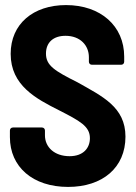

<svg xmlns="http://www.w3.org/2000/svg" viewBox="-20 -728 534 756"><path d="M248 8C384 8 474 -68 474 -190C474 -307 382 -349 285 -404C195 -449 161 -470 161 -517C161 -561 190 -587 238 -587C296 -587 330 -549 330 -503V-485C330 -478 335 -473 342 -473H457C464 -473 469 -478 469 -485V-505C469 -626 376 -708 240 -708C111 -708 22 -634 22 -516C22 -391 123 -339 212 -294C294 -252 334 -231 334 -184C334 -145 308 -113 254 -113C194 -113 157 -149 157 -195V-214C157 -221 152 -226 145 -226H31C24 -226 19 -221 19 -214V-188C19 -71 109 8 248 8Z"/></svg>

Font: Barlow Semi Condensed
Style: Bold
Weight: 700
Width: 4
Designer: Jeremy Tribby
Foundry: Tribby Type
Version: Version 1.422;hotconv 1.0.109;makeotfexe 2.5.65596